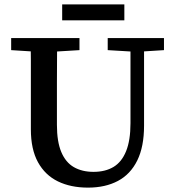

<svg xmlns="http://www.w3.org/2000/svg" viewBox="-20 -841 797 877"><path d="M382 16Q303 16 244.5 -12.5Q186 -41 153.5 -100Q121 -159 121 -250V-360Q121 -412 121 -463Q121 -514 121 -565Q121 -616 120 -667H241Q241 -617 240.5 -566Q240 -515 240 -463.5Q240 -412 240 -360V-271Q240 -194 260 -146.5Q280 -99 317.5 -77.5Q355 -56 407 -56Q461 -56 498.5 -78.5Q536 -101 556 -150.5Q576 -200 576 -278V-667H638V-267Q638 -171 607 -108Q576 -45 518.5 -14.5Q461 16 382 16ZM31 -612V-667H343V-612L211 -604H158ZM472 -612V-667H729V-612L618 -605H590ZM264 -748V-821H548V-748Z"/></svg>

Font: Source Serif 4 Medium
Style: Regular
Weight: 500
Designer: Frank Grießhammer
Foundry: Adobe Systems Incorporated
Version: Version 4.004;hotconv 1.0.116;makeotfexe 2.5.65601